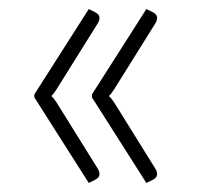

<svg xmlns="http://www.w3.org/2000/svg" viewBox="-20 -472 437 425"><path d="M196.5 -98.5Q206 -82 191.5 -74.5L176.5 -67L56 -256.5V-263L176.5 -452L191.5 -444.5Q206 -437 196.5 -420.5L105 -274Q98.5 -263.5 93.5 -259.5Q98 -256 105 -245.5ZM324 -98.5Q333.5 -82 319 -74.5L304 -67L183.5 -256.5V-263L304 -452L319 -444.5Q333.5 -437 324 -420.5L232.5 -274Q226 -263.5 221 -259.5Q225.5 -256 232.5 -245.5Z"/></svg>

Font: Lato 2
Style: Regular
Weight: 300
Designer: Lukasz Dziedzic with Adam Twardoch and Botio Nikoltchev
Foundry: tyPoland Lukasz Dziedzic
Version: Version 2.015; 2015-08-06; http://www.latofonts.com/